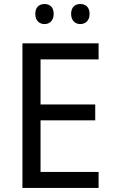

<svg xmlns="http://www.w3.org/2000/svg" viewBox="-20 -928 563 948"><path d="M466.8 -79.1H180.2V-334H450.2V-412.1H180.2V-634.8H466.8V-713.9H90.8V0H466.8ZM154.3 -859.4C154.3 -825.7 174.8 -809.1 200.2 -809.1C224.1 -809.1 245.1 -825.7 245.1 -859.4C245.1 -894 224.1 -908.2 200.2 -908.2C174.8 -908.2 154.3 -894 154.3 -859.4ZM331.1 -859.4C331.1 -825.7 352.1 -809.1 376 -809.1C401.4 -809.1 422.4 -825.7 422.4 -859.4C422.4 -894 401.4 -908.2 376 -908.2C352.1 -908.2 331.1 -894 331.1 -859.4Z"/></svg>

Font: Avrile Sans
Style: Regular
Weight: 400
Designer: Monotype Design Team, Google (font), Stefan Peev (BGR Cyrillic), Cristiano Sobral (main changes)
Foundry: The Avrile Sans Project Authors
Version: Version 3.110